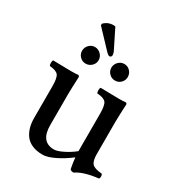

<svg xmlns="http://www.w3.org/2000/svg" viewBox="-179 -853 899 975"><g transform="rotate(30 271.0 -365.0)"><path d="M377 -1Q370.6 -36.1 368.2 -62Q329.1 -31.7 286.9 -11Q244.6 9.8 216.8 9.8Q181.6 9.8 155.8 -1.2Q129.9 -12.2 115.2 -32Q100.6 -51.8 93.8 -76.2Q86.9 -100.6 86.9 -129.9V-315.9Q86.9 -365.7 74.5 -380.9Q62 -396 24.9 -398.9Q20.5 -403.3 20.5 -415.5Q20.5 -427.7 24.9 -432.1Q95.2 -430.2 131.8 -430.2Q157.2 -430.2 170.9 -432.1Q179.2 -430.7 179.2 -421.9Q179.2 -421.4 178.5 -403.6Q177.7 -385.7 176.8 -361.3Q175.8 -336.9 175.8 -319.8V-140.1Q175.8 -42 253.9 -42Q272 -42 304.9 -58.1Q337.9 -74.2 366.2 -97.2V-124V-315.9Q366.2 -366.2 353.8 -381.3Q341.3 -396.5 303.2 -398.9Q298.8 -403.3 298.8 -415.5Q298.8 -427.7 303.2 -432.1Q373.5 -430.2 410.2 -430.2Q434.6 -430.2 450.2 -432.1Q458 -430.7 458 -421.9Q458 -421.4 457 -403.6Q456.1 -385.7 455.1 -361.3Q454.1 -336.9 454.1 -319.8V-130.9Q454.1 -91.3 467.8 -75.9Q481.4 -60.5 525.9 -57.1Q529.8 -52.7 530 -43Q530.3 -33.2 525.9 -28.8Q441.4 -19.5 398.9 9.8Q378.4 9.8 377 -1ZM211.9 -738.8 265.1 -631.8Q272.9 -617.7 272.9 -604Q272.9 -600.1 269.3 -596.4Q265.6 -592.8 261.2 -592.8Q253.4 -592.8 236.8 -610.8L145 -708L146 -717.8Q168.5 -740.2 199.2 -740.2Q207.5 -740.2 211.9 -738.8ZM127 -547.9Q127 -567.9 141.1 -582.5Q155.3 -597.2 174.8 -597.2Q194.8 -597.2 209.5 -582.5Q224.1 -567.9 224.1 -547.9Q224.1 -528.3 209.5 -514.2Q194.8 -500 174.8 -500Q155.3 -500 141.1 -514.2Q127 -528.3 127 -547.9ZM298.8 -547.9Q298.8 -567.9 313 -582.5Q327.1 -597.2 347.2 -597.2Q367.2 -597.2 381.1 -582.8Q395 -568.4 395 -547.9Q395 -528.3 381.1 -514.2Q367.2 -500 347.2 -500Q327.1 -500 313 -514.2Q298.8 -528.3 298.8 -547.9Z"/></g></svg>

Font: Common Serif News
Style: Regular
Weight: 450
Designer: Philipp H. Poll, Khaled Hosny
Foundry: Stefan Peev, Context Ltd.
Version: Version 1.026